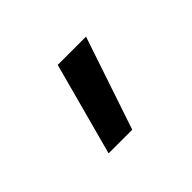

<svg xmlns="http://www.w3.org/2000/svg" viewBox="-72 -929 643 643"><g transform="rotate(-45 250.0 -607.0)"><path d="M144 -442 233 -772H367L256 -442Z"/></g></svg>

Font: Iosevka Term
Style: Bold
Weight: 700
Monospace: yes
Designer: Belleve Invis
Foundry: Belleve Invis
Version: Version 30.0.1